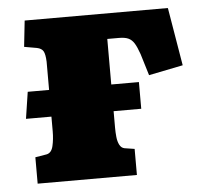

<svg xmlns="http://www.w3.org/2000/svg" viewBox="-43 -564 640 609"><g transform="rotate(-5 277.0 -259.5)"><path d="M53 0V-84L89 -90Q105 -93 110 -114.5Q115 -136 115 -161V-208H34L47 -293H115V-383Q114 -407 108.5 -416.5Q103 -426 88 -429L48 -436L57 -519H513L544 -334L435 -312L414 -381Q406 -404 398.5 -416Q391 -428 380 -433Q369 -438 350 -438H313V-293H401V-208H313V-155Q313 -141 314.5 -126Q316 -111 321.5 -100.5Q327 -90 337 -88L369 -83V0Z"/></g></svg>

Font: Literata ExtraBold
Style: Regular
Weight: 800
Designer: Latin by Veronika Burian and Jose Scaglione. Greek by Irene Vlachou. Cyrillic by Vera Evstafieva.
Foundry: TypeTogether
Version: Version 3.103;gftools[0.9.29]